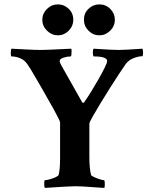

<svg xmlns="http://www.w3.org/2000/svg" viewBox="-20 -874 693 897"><path d="M190.4 3.9Q186.5 0 186.5 -11.7Q186.5 -32.2 189.5 -32.2Q197.3 -32.2 211.9 -36.1Q226.6 -40 239.3 -45.9Q252 -51.8 253.9 -56.6Q260.7 -81.1 260.7 -135.7V-301.8Q260.7 -309.6 230.5 -364.3L168.9 -472.7L138.7 -524.4Q122.1 -553.7 109.4 -571.8Q96.7 -589.8 85.9 -595.7Q61.5 -610.4 34.2 -610.4Q30.3 -610.4 30.3 -627Q30.3 -642.6 34.2 -646.5Q71.3 -644.5 108.4 -642.6Q145.5 -640.6 172.9 -640.6Q195.3 -640.6 312.5 -646.5Q314.5 -644.5 314.5 -635.3Q314.5 -626 313.5 -618.2Q312.5 -610.4 310.5 -610.4Q295.9 -610.4 277.8 -605Q259.8 -599.6 258.8 -589.8Q258.8 -582 266.6 -568.4L364.3 -395.5Q370.1 -390.6 374 -397.5Q388.7 -418 406.7 -447.3Q424.8 -476.6 441.4 -505.9Q458 -535.2 469.2 -558.1Q480.5 -581.1 480.5 -588.9Q480.5 -610.4 418 -610.4Q416 -610.4 414.6 -618.2Q413.1 -626 414.1 -635.3Q415 -644.5 417 -646.5Q504.9 -640.6 535.2 -640.6Q560.5 -640.6 645.5 -646.5Q648.4 -637.7 648.4 -628.9Q648.4 -611.3 644.5 -611.3Q627 -611.3 604.5 -602.5Q582 -593.8 568.4 -576.2Q558.6 -562.5 538.1 -531.7Q517.6 -501 493.7 -462.9Q469.7 -424.8 447.8 -388.7Q425.8 -352.5 411.6 -327.1Q397.5 -301.8 397.5 -296.9V-141.6Q397.5 -114.3 399.4 -93.3Q401.4 -72.3 405.3 -56.6Q407.2 -52.7 419.4 -46.9Q431.6 -41 445.8 -36.6Q460 -32.2 465.8 -32.2Q469.7 -32.2 469.7 -13.7Q469.7 -3.9 467.8 3.9Q463.9 3.9 449.2 2.9Q434.6 2 409.2 0Q383.8 -2 364.3 -2.9Q344.7 -3.9 332 -3.9Q314.5 -3.9 284.2 -2Q253.9 0 227.1 1.5Q200.2 2.9 190.4 3.9ZM444.3 -709Q415 -709 393.6 -730.5Q372.1 -752 372.1 -782.2Q372.1 -812.5 393.6 -833Q415 -853.5 444.3 -853.5Q474.6 -853.5 495.6 -832Q516.6 -810.5 516.6 -782.2Q516.6 -752 494.6 -730.5Q472.7 -709 444.3 -709ZM251 -709Q221.7 -709 199.7 -730.5Q177.7 -752 177.7 -782.2Q177.7 -810.5 199.2 -832Q220.7 -853.5 251 -853.5Q279.3 -853.5 300.8 -833Q322.3 -812.5 322.3 -782.2Q322.3 -752 300.8 -730.5Q279.3 -709 251 -709Z"/></svg>

Font: Crimson Text Bold
Style: Bold
Weight: 700
Designer: Sebastian Kosch
Foundry: Sebastian Kosch
Version: Version 1.10 July 1, 2025